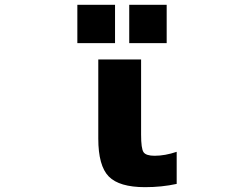

<svg xmlns="http://www.w3.org/2000/svg" viewBox="-20 -774 1040 806"><path d="M304.7 -592.8V-753.9H462.9V-592.8ZM522.5 -592.8V-753.9H679.7V-592.8ZM572.3 -209Q572.3 -150.4 582.5 -135.3Q592.8 -120.1 628.9 -120.1Q672.9 -120.1 721.7 -136.7V-2Q659.2 11.7 588.9 11.7Q480.5 11.7 436.5 -33.2Q392.6 -78.1 392.6 -192.4V-524.4H572.3Z"/></svg>

Font: Gen Shin Gothic Monospace Heavy
Style: Bold
Weight: 800
Designer: [Source Han Sans]
Ryoko NISHIZUKA  (kana & ideographs); Paul D. Hunt (Latin, Greek & Cyrillic); Wenlong ZHANG  (bopomofo
Version: Version 1.002.20150607